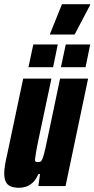

<svg xmlns="http://www.w3.org/2000/svg" viewBox="-21 -883 448 911"><path d="M71 8Q45 8 29 1Q13 -6 6 -21.5Q-1 -37 -1 -62Q-1 -75 2.5 -98Q6 -121 13 -150L89 -510H223L164 -232Q154 -185 150 -161Q146 -137 145 -126Q145 -121 146.5 -118Q148 -115 152 -114.5Q156 -114 161 -114Q168 -114 172.5 -117Q177 -120 182 -133.5Q187 -147 194 -177.5Q201 -208 212 -262L264 -510H397L290 0H161L169 -57H161Q149 -29 132.5 -15Q116 -1 100 3.5Q84 8 71 8ZM268 -564 291 -672H407L385 -564ZM114 -564 137 -672H253L231 -564ZM216 -719 217 -724 273 -863H407L406 -858L333 -719Z"/></svg>

Font: Saira ExtraCondensed Black
Style: Italic
Weight: 900
Width: 2
Italic angle: -12°
Designer: Hector Gatti with collaboration of the Omnibus-Type team
Foundry: Omnibus-Type
Version: Version 1.101